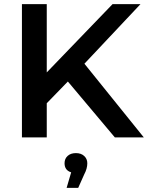

<svg xmlns="http://www.w3.org/2000/svg" viewBox="-20 -664 715 928"><path d="M308 -270 206 -165V0H86V-644H206V-314L524 -644H659L388 -356L675 0H535ZM402 125Q402 151 387 179L358 244H302L324 169Q292 159 292 125Q292 103 307 89.5Q322 76 347 76Q372 76 387 90Q402 104 402 125Z"/></svg>

Font: Montserrat Ace
Style: Bold
Weight: 600
Designer: Julieta Ulanovsky
Foundry: Julieta Ulanovsky
Version: Version 1